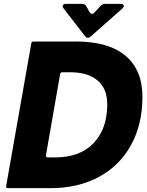

<svg xmlns="http://www.w3.org/2000/svg" viewBox="-20 -979 766 999"><path d="M21 0Q16 0 13.5 -3Q11 -6 12 -11L143 -754Q145 -763 154 -763H376Q545 -763 633 -689Q721 -615 721 -475Q721 -332 662 -224.5Q603 -117 494.5 -58.5Q386 0 241 0ZM267 -160Q396 -160 467 -234.5Q538 -309 538 -436Q538 -518 487.5 -560.5Q437 -603 345 -603H304Q295 -603 293 -594L219 -171V-169Q219 -160 228 -160ZM420 -794 311 -935Q306 -942 306 -947Q306 -952 310.5 -955.5Q315 -959 323 -959H407Q423 -959 430 -945L445 -918Q451 -907 459 -907Q466 -907 472 -914L503 -948Q514 -959 528 -959H607Q615 -959 619.5 -956Q624 -953 624 -948Q624 -942 616 -934L454 -791Q444 -782 436 -782Q429 -782 420 -794Z"/></svg>

Font: Open Sauce Two Black Italic
Style: Regular
Weight: 900
Italic angle: -10°
Designer: Alfredo Marco Pradil
Foundry: Creative Sauce Fz LLC
Version: Version 1.477